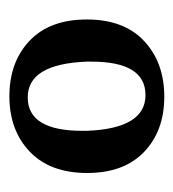

<svg xmlns="http://www.w3.org/2000/svg" viewBox="0 -732 378 419"><g transform="rotate(-90 189.5 -522.0)"><path d="M114 -522Q119 -394 192 -394Q265 -394 265 -512Q265 -517 265 -522Q260 -651 187 -651Q114 -651 114 -532Q114 -527 114 -522ZM310.5 -647Q357 -603 357 -522Q357 -441 310 -397Q263 -353 188.5 -353Q114 -353 68 -397Q22 -441 22 -521.5Q22 -602 68.5 -646.5Q115 -691 189.5 -691Q264 -691 310.5 -647Z"/></g></svg>

Font: Halant SemiBold
Style: Regular
Weight: 600
Designer: Hitesh Malaviya (Devanagari), Satya Rajpurohit (Latin)
Foundry: Indian Type Foundry
Version: Version 1.101;PS 1.0;hotconv 1.0.78;makeotf.lib2.5.61930; tt